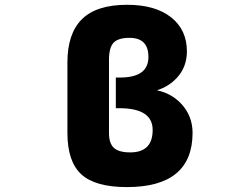

<svg xmlns="http://www.w3.org/2000/svg" viewBox="-20 -762 1040 794"><path d="M504.9 11.7Q374 11.7 316.4 -41Q258.8 -93.8 258.8 -211.9V-503.9Q258.8 -623 318.8 -682.6Q378.9 -742.2 505.9 -742.2Q622.1 -742.2 687.5 -690.4Q752.9 -638.7 752.9 -549.8Q752.9 -484.4 710.9 -439.5Q676.8 -403.3 628.9 -388.7Q688.5 -376 728.5 -334Q776.4 -283.2 776.4 -211.9Q775.4 11.7 504.9 11.7ZM518.6 -131.8Q611.3 -131.8 611.3 -224.6Q611.3 -313.5 476.6 -314.5H459V-441.4H476.6Q593.8 -441.4 593.8 -526.4Q593.8 -605.5 515.6 -605.5Q468.8 -605.5 449.7 -585.4Q430.7 -565.4 430.7 -514.6V-211.9Q430.7 -168.9 451.2 -150.4Q471.7 -131.8 518.6 -131.8Z"/></svg>

Font: GenEi Gothic M Heavy
Style: Regular
Weight: 800
Designer: o_tamon (Modified); [Source Han Sans]
Ryoko NISHIZUKA  (kana & ideographs); Paul D. Hunt (Latin, Greek & Cyrillic); Wenl
Version: Version 1.1a;Original Version 1.004